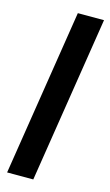

<svg xmlns="http://www.w3.org/2000/svg" viewBox="-116 -737 470 822"><g transform="rotate(15 119.0 -325.5)"><path d="M6 43 122 -694H238L122 43Z"/></g></svg>

Font: Rambla
Style: Bold Italic
Weight: 700
Italic angle: -12°
Designer: Martin Sommaruga
Foundry: Martin Sommaruga
Version: Version 1.001